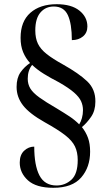

<svg xmlns="http://www.w3.org/2000/svg" viewBox="-20 -780 511 914"><path d="M234 114Q152 114 113 78.5Q74 43 74 -6Q74 -43 95 -62.5Q116 -82 143 -82Q143 8 168 55.5Q193 103 249 103Q290 103 320 75.5Q350 48 350 -18Q350 -55 337 -82.5Q324 -110 290 -136.5Q256 -163 193 -198Q120 -239 89.5 -278.5Q59 -318 59 -366Q59 -409 77.5 -435.5Q96 -462 123 -480Q102 -503 90 -532Q78 -561 78 -600Q78 -678 124.5 -719Q171 -760 250 -760Q320 -760 358 -729.5Q396 -699 396 -654Q396 -624 375 -606.5Q354 -589 322 -589Q322 -667 303 -708Q284 -749 236 -749Q197 -749 172.5 -720.5Q148 -692 148 -635Q148 -598 160.5 -572Q173 -546 202 -523Q231 -500 280 -473Q355 -431 395 -393Q435 -355 434 -296Q434 -253 413.5 -223.5Q393 -194 370 -175Q389 -151 399 -123.5Q409 -96 409 -58Q409 16 366.5 65Q324 114 234 114ZM357 -188Q365 -200 370 -218Q375 -236 375 -256Q375 -278 366 -298Q357 -318 332.5 -339.5Q308 -361 261 -388Q222 -408 189.5 -428Q157 -448 133 -471Q112 -445 112 -405Q112 -379 124.5 -358.5Q137 -338 167.5 -316Q198 -294 250 -264Q288 -241 312 -225Q336 -209 357 -188Z"/></svg>

Font: Noto Serif Display Condensed SemiBold
Style: Regular
Weight: 600
Width: 3
Designer: Monotype Design Team
Foundry: Monotype Imaging Inc.
Version: Version 2.009